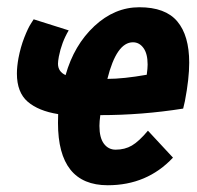

<svg xmlns="http://www.w3.org/2000/svg" viewBox="-20 -519 558 543"><path d="M374 -498.5Q447.8 -498.5 481.4 -458.5Q515.1 -418.5 515.1 -341.8Q515.1 -296.4 502.9 -232.9L498 -211.9Q381.3 -193.4 263.7 -193.4Q261.2 -174.8 261.2 -163.1Q261.2 -129.4 273.9 -112.5Q286.6 -95.7 307.1 -95.7Q333 -95.7 353 -107.4Q373 -119.1 398.4 -149.4L469.2 -73.2Q396 4.9 284.7 4.9Q144 4.9 144 -171.4Q144 -188 144.5 -196.3Q88.9 -205.1 58.3 -231.4Q27.8 -257.8 27.8 -311Q27.8 -330.1 32.2 -354.5Q38.1 -385.7 48.8 -413.1Q59.6 -440.4 67.4 -452.1L75.2 -464.4L174.3 -433.1Q154.3 -399.4 146.5 -359.4Q144 -345.7 144 -338.9Q144 -316.4 165.5 -306.6Q189.5 -391.6 246.8 -445.1Q304.2 -498.5 374 -498.5ZM283.7 -295.9Q328.6 -295.9 395 -307.6Q397.5 -325.7 397.5 -336.4Q397.5 -367.2 385.7 -383.3Q374 -399.4 356 -399.4Q309.6 -399.4 283.7 -295.9Z"/></svg>

Font: Fantasque Sans Mono
Style: Bold Italic
Weight: 700
Italic angle: -11°
Monospace: yes
Designer: Jany Belluz
Version: Version 1.7.1